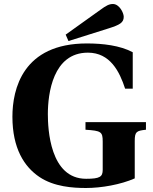

<svg xmlns="http://www.w3.org/2000/svg" viewBox="-20 -924 766 959"><path d="M308 -751 322 -719 525 -783C578 -800 598 -811 598 -840C598 -860 576 -904 544 -904C526 -904 511 -897 480 -874ZM42 -341C42 -183 101 -91 177 -40C250 9 344 15 410 15C486 15 583 -2 653 -33V-219C653 -266 661 -271 709 -276V-314H407V-276C485 -271 493 -266 493 -217V-76C493 -41 479 -31 410 -31C229 -31 219 -281 219 -354C219 -456 244 -661 419 -661C530 -661 577 -567 605 -481H643V-663C580 -697 493 -707 414 -707C94 -707 42 -479 42 -341Z"/></svg>

Font: Heuristica
Style: Bold
Weight: 700
Version: Version 1.0.1